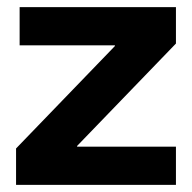

<svg xmlns="http://www.w3.org/2000/svg" viewBox="-20 -518 538 538"><path d="M25 -102 302 -389V-391H35V-498H473V-396L196 -109V-107H473V0H25Z"/></svg>

Font: Chakra Petch
Style: Bold
Weight: 700
Designer: Katatrad Aksorn Co.,Ltd.
Foundry: Cadson Demak Co.,Ltd.
Version: Version 1.000; ttfautohint (v1.6)